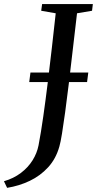

<svg xmlns="http://www.w3.org/2000/svg" viewBox="-110 -763 478 946"><path d="M-75 162.5 -90.5 130Q-42.5 116 -7 89Q28.5 62 50.5 26.8Q72.5 -8.5 80 -47.5Q92 -110 103.2 -189.2Q114.5 -268.5 125.2 -355.5Q136 -442.5 145.8 -530Q155.5 -617.5 164.5 -697.5L93 -710L97.5 -743H347.5L343.5 -710L269.5 -697.5Q258.5 -603 248.2 -514.8Q238 -426.5 228.8 -349.2Q219.5 -272 211 -210Q202.5 -148 195.5 -104.8Q188.5 -61.5 182.5 -41Q165.5 19.5 127.2 61.2Q89 103 36.8 128Q-15.5 153 -75 162.5ZM34 -358.5 40 -405.5H325L319 -358.5Z"/></svg>

Font: Merriweather 72pt
Style: Italic
Weight: 400
Italic angle: -7.8°
Version: Version 2.101